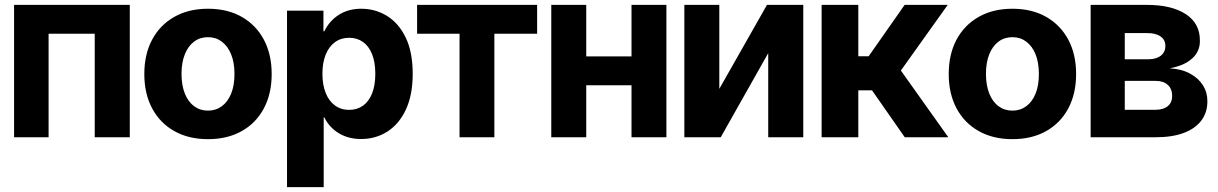

<svg xmlns="http://www.w3.org/2000/svg" viewBox="-20 -559 4959 782"><path d="M37.3 0V-539.1H508.6V0H365.8V-421.5H177.9V0Z M827.1 7.8Q748.5 7.8 690.1 -25Q631.7 -57.7 599.8 -117.4Q567.8 -177.1 567.8 -257.4Q567.8 -338.2 599.8 -397.8Q631.7 -457.4 690.1 -490.4Q748.5 -523.4 827.1 -523.4Q906.2 -523.4 964.4 -490.4Q1022.6 -457.4 1054.5 -397.8Q1086.5 -338.2 1086.5 -257.4Q1086.5 -177.1 1054.6 -117.4Q1022.8 -57.7 964.5 -25Q906.2 7.8 827.1 7.8ZM827.1 -108.4Q859.1 -108.4 883.4 -126.3Q907.8 -144.1 921.4 -177.6Q935 -211.1 935 -257.4Q935 -304.1 921.4 -337.6Q907.8 -371.2 883.5 -389.4Q859.3 -407.6 827.1 -407.6Q794.7 -407.6 770.5 -389.6Q746.3 -371.5 732.8 -337.9Q719.3 -304.4 719.3 -257.4Q719.5 -211.1 733 -177.6Q746.5 -144.1 770.7 -126.3Q794.9 -108.4 827.1 -108.4Z M1149 203.1V-515.6H1297.3V-431.6H1301Q1321.5 -473.9 1360.1 -498.7Q1398.6 -523.4 1451.6 -523.4Q1509 -523.4 1556.6 -493.9Q1604.2 -464.5 1632.6 -405.6Q1660.9 -346.8 1660.9 -258.4Q1660.9 -172.4 1633.3 -113.1Q1605.7 -53.9 1558.1 -23.3Q1510.4 7.2 1450.4 7.2Q1398.3 7.2 1359.5 -16.7Q1320.6 -40.5 1301 -80.9H1298.4V203.1ZM1293.2 -258.4Q1293.2 -213.5 1306.5 -180.4Q1319.8 -147.3 1344.3 -129.4Q1368.8 -111.5 1402 -111.5Q1434.6 -111.5 1458.5 -128.6Q1482.4 -145.7 1495.5 -178.5Q1508.6 -211.2 1508.6 -258.4Q1508.6 -305.5 1495.5 -338.2Q1482.4 -371 1458.5 -388Q1434.6 -405.1 1402 -405.1Q1368.8 -405.1 1344.3 -387.3Q1319.8 -369.4 1306.5 -336.6Q1293.2 -303.8 1293.2 -258.4Z M1678.8 -421.5V-539.1H2167.7V-421.5H1993.5V0H1851.7V-421.5Z M2600.3 -329.3V-211.7H2318.8V-329.3ZM2367.7 -539.1V0H2225.3V-539.1ZM2694.2 -539.1V0H2552.1V-539.1Z M2909.7 -197.1 3103.8 -539.1H3251.7V0H3108.9V-342.6L2915.5 0H2767.3V-539.1H2909.7Z M3326.4 0V-539.1H3475.8V-329.9H3518L3664.5 -539.1H3840L3649.2 -271.7L3842.4 0H3665L3531.6 -191.2H3475.8V0Z M4103.5 7.8Q4024.9 7.8 3966.5 -25Q3908.1 -57.7 3876.1 -117.4Q3844.1 -177.1 3844.1 -257.4Q3844.1 -338.2 3876.1 -397.8Q3908.1 -457.4 3966.5 -490.4Q4024.9 -523.4 4103.5 -523.4Q4182.6 -523.4 4240.8 -490.4Q4298.9 -457.4 4330.9 -397.8Q4362.9 -338.2 4362.9 -257.4Q4362.9 -177.1 4331 -117.4Q4299.1 -57.7 4240.9 -25Q4182.6 7.8 4103.5 7.8ZM4103.5 -108.4Q4135.4 -108.4 4159.8 -126.3Q4184.2 -144.1 4197.8 -177.6Q4211.3 -211.1 4211.3 -257.4Q4211.3 -304.1 4197.8 -337.6Q4184.2 -371.2 4159.9 -389.4Q4135.6 -407.6 4103.5 -407.6Q4071.1 -407.6 4046.9 -389.6Q4022.7 -371.5 4009.2 -337.9Q3995.7 -304.4 3995.7 -257.4Q3995.9 -211.1 4009.4 -177.6Q4022.9 -144.1 4047.1 -126.3Q4071.3 -108.4 4103.5 -108.4Z M4422.1 0V-539.1H4651.8Q4752.1 -539.1 4809.9 -501.2Q4867.8 -463.4 4867 -393.2Q4867.8 -349.6 4835.1 -320.4Q4802.4 -291.2 4744.1 -280.9Q4793 -277.8 4827.1 -259.2Q4861.3 -240.6 4879.5 -211.6Q4897.8 -182.6 4897.5 -146.9Q4897.8 -101.2 4873.1 -68.3Q4848.5 -35.4 4801.6 -17.7Q4754.7 0 4687.1 0ZM4561.1 -111.9H4687.1Q4718.5 -112 4736.4 -126.9Q4754.4 -141.7 4753.9 -167.8Q4754.4 -196.6 4736.4 -213.1Q4718.5 -229.7 4687.1 -229.5H4561.1ZM4561.1 -317.6H4655.3Q4677.6 -317.6 4693.5 -324Q4709.4 -330.4 4718 -342.7Q4726.7 -355 4726.4 -371.9Q4726.8 -396.5 4706.7 -410.6Q4686.6 -424.7 4651.8 -424.2H4561.1Z"/></svg>

Font: Inter Display V
Style: Regular
Weight: 400
Designer: Rasmus Andersson
Foundry: rsms
Version: Version 3.015;git-src